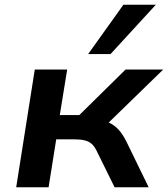

<svg xmlns="http://www.w3.org/2000/svg" viewBox="-20 -786 705 806"><path d="M48 0 126 -494H262L231 -303H313L507 -494H665L409 -245L389 -283Q419 -280 440 -270Q461 -260 478 -241.5Q495 -223 511 -191L604 0H461L388 -148Q378 -170 366 -181Q354 -192 336.5 -196.5Q319 -201 293 -201H216L184 0ZM350 -559 498 -766H634L444 -559Z"/></svg>

Font: Nunito Sans 10pt SemiExpanded
Style: Bold Italic
Weight: 700
Width: 6
Italic angle: -9°
Designer: Vernon Adams
Foundry: Vernon Adams
Version: Version 3.101;gftools[0.9.27]